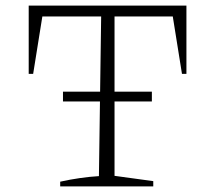

<svg xmlns="http://www.w3.org/2000/svg" viewBox="-20 -669 750 689"><path d="M649 -649V-404H633L600 -610H391V-38L530 -19V0H196V-17Q232 -25 267 -30Q302 -35 335 -37L343 -610H132L99 -404H83V-649ZM206 -340H525V-305H206Z"/></svg>

Font: Piazzolla Thin Thin
Style: Regular
Weight: 250
Version: Version 2.005